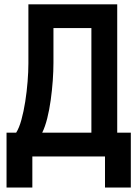

<svg xmlns="http://www.w3.org/2000/svg" viewBox="-20 -713 626 875"><path d="M9.8 141.6V-108.4H53.7Q67.4 -129.9 77.6 -167.2Q87.9 -204.6 95 -249.8Q102.1 -294.9 105.7 -340.6Q109.4 -386.2 109.4 -424.3V-693.4H514.2V-108.4H576.2V141.6H458.5V0H127.4V141.6ZM396.5 -108.4V-585H223.6V-427.2Q223.6 -390.1 220.5 -345.9Q217.3 -301.8 211.2 -257.3Q205.1 -212.9 195.3 -173.8Q185.5 -134.8 172.4 -108.4Z"/></svg>

Font: Cascadia Mono NF SemiBold
Style: Regular
Weight: 600
Monospace: yes
Designer: Aaron Bell
Foundry: Saja Typeworks
Version: Version 2404.023; ttfautohint (v1.8.4)